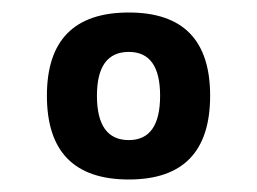

<svg xmlns="http://www.w3.org/2000/svg" viewBox="-20 -728 411 307"><path d="M186 -441Q55 -441 55 -575Q55 -708 186 -708Q316 -708 316 -575Q316 -441 186 -441ZM186 -504Q236 -504 236 -575Q236 -645 186 -645Q135 -645 135 -575Q135 -504 186 -504Z"/></svg>

Font: Asap Semi Expanded
Style: Bold
Weight: 700
Width: 6
Designer: Pablo Cosgaya
Foundry: Omnibus-Type
Version: Version 3.001; ttfautohint (v1.8.4.7-5d5b)